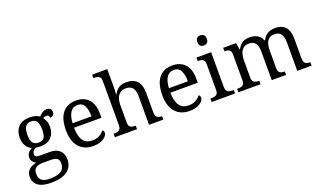

<svg xmlns="http://www.w3.org/2000/svg" viewBox="-91 -1355 3690 2191"><g transform="rotate(-20 1754.0 -260.0)"><path d="M231 240Q127 240 75 201.5Q23 163 23 94Q23 55 40.5 28.5Q58 2 86.5 -13Q115 -28 148 -34Q128 -43 110.5 -63.5Q93 -84 93 -116Q93 -146 108.5 -168Q124 -190 158 -210Q115 -228 91.5 -269.5Q68 -311 68 -361Q68 -447 115 -496.5Q162 -546 256 -546Q292 -546 324 -536Q356 -526 370 -513Q380 -524 394 -536.5Q408 -549 426.5 -558Q445 -567 467 -567Q497 -567 511.5 -551.5Q526 -536 526 -515Q526 -494 513.5 -478.5Q501 -463 473 -463Q473 -474 466.5 -485.5Q460 -497 440 -497Q427 -497 417 -494Q407 -491 397 -485Q414 -464 425 -435.5Q436 -407 436 -364Q436 -290 391.5 -241Q347 -192 256 -192Q244 -192 228.5 -193.5Q213 -195 203 -197Q184 -187 170 -172Q156 -157 156 -134Q156 -116 167.5 -106Q179 -96 218 -96H331Q391 -96 427 -76.5Q463 -57 479.5 -23.5Q496 10 496 53Q496 139 431.5 189.5Q367 240 231 240ZM233 191Q305 191 344 175.5Q383 160 398.5 132.5Q414 105 414 70Q414 24 388 8.5Q362 -7 312 -7H214Q186 -7 161 0.5Q136 8 120 28Q104 48 104 88Q104 117 115 140.5Q126 164 154 177.5Q182 191 233 191ZM253 -240Q286 -240 305.5 -253Q325 -266 333.5 -294Q342 -322 342 -365Q342 -410 333 -439.5Q324 -469 304.5 -483Q285 -497 252 -497Q220 -497 200 -482.5Q180 -468 171 -438.5Q162 -409 162 -364Q162 -300 183.5 -270Q205 -240 253 -240Z M825 10Q716 10 654.5 -62Q593 -134 593 -264Q593 -404 651 -475Q709 -546 815 -546Q912 -546 967.5 -486Q1023 -426 1023 -307V-261H690Q692 -152 729.5 -102.5Q767 -53 839 -53Q891 -53 927.5 -74.5Q964 -96 982 -123Q989 -120 995 -111Q1001 -102 1001 -89Q1001 -69 982 -46Q963 -23 924 -6.5Q885 10 825 10ZM922 -315Q922 -395 897.5 -443.5Q873 -492 813 -492Q758 -492 727.5 -446.5Q697 -401 692 -315Z M1091 0V-42H1099Q1122 -42 1140.5 -47Q1159 -52 1170 -67.5Q1181 -83 1181 -114V-650Q1181 -680 1169.5 -694.5Q1158 -709 1139.5 -713.5Q1121 -718 1099 -718H1091V-760H1275V-540Q1275 -522 1274 -502.5Q1273 -483 1272 -469Q1271 -455 1271 -455H1276Q1291 -485 1312.5 -505.5Q1334 -526 1361.5 -536Q1389 -546 1423 -546Q1509 -546 1554.5 -499.5Q1600 -453 1600 -350V-114Q1600 -83 1610 -67.5Q1620 -52 1637.5 -47Q1655 -42 1677 -42H1680V0H1506V-345Q1506 -410 1481.5 -446Q1457 -482 1396 -482Q1355 -482 1328 -462Q1301 -442 1288 -405.5Q1275 -369 1275 -320V-109Q1275 -80 1286.5 -65.5Q1298 -51 1316.5 -46.5Q1335 -42 1357 -42H1360V0Z M1995 10Q1886 10 1824.5 -62Q1763 -134 1763 -264Q1763 -404 1821 -475Q1879 -546 1985 -546Q2082 -546 2137.5 -486Q2193 -426 2193 -307V-261H1860Q1862 -152 1899.5 -102.5Q1937 -53 2009 -53Q2061 -53 2097.5 -74.5Q2134 -96 2152 -123Q2159 -120 2165 -111Q2171 -102 2171 -89Q2171 -69 2152 -46Q2133 -23 2094 -6.5Q2055 10 1995 10ZM2092 -315Q2092 -395 2067.5 -443.5Q2043 -492 1983 -492Q1928 -492 1897.5 -446.5Q1867 -401 1862 -315Z M2266 0V-42H2279Q2301 -42 2319.5 -46.5Q2338 -51 2349.5 -65.5Q2361 -80 2361 -109V-426Q2361 -456 2349.5 -470.5Q2338 -485 2319.5 -489.5Q2301 -494 2279 -494H2276V-536H2455V-114Q2455 -83 2466 -67.5Q2477 -52 2496 -47Q2515 -42 2537 -42H2550V0ZM2404 -636Q2380 -636 2363.5 -650Q2347 -664 2347 -698Q2347 -733 2363.5 -746.5Q2380 -760 2404 -760Q2427 -760 2444 -746.5Q2461 -733 2461 -698Q2461 -664 2444 -650Q2427 -636 2404 -636Z M2591 0V-42H2604Q2627 -42 2644 -47Q2661 -52 2671 -67.5Q2681 -83 2681 -114V-426Q2681 -456 2671 -470.5Q2661 -485 2643.5 -489.5Q2626 -494 2604 -494H2601V-536H2758L2771 -455H2776Q2796 -493 2819 -512.5Q2842 -532 2869 -539Q2896 -546 2927 -546Q2959 -546 2987.5 -537Q3016 -528 3038 -508.5Q3060 -489 3072 -455H3080Q3100 -493 3124.5 -512.5Q3149 -532 3177.5 -539Q3206 -546 3237 -546Q3314 -546 3357 -499.5Q3400 -453 3400 -350V-114Q3400 -83 3410 -67.5Q3420 -52 3437.5 -47Q3455 -42 3477 -42H3480V0H3306V-345Q3306 -410 3282.5 -446Q3259 -482 3201 -482Q3160 -482 3135.5 -461.5Q3111 -441 3100.5 -407Q3090 -373 3090 -333V-114Q3090 -83 3100 -67.5Q3110 -52 3127.5 -47Q3145 -42 3167 -42H3170V0H2996V-345Q2996 -410 2972.5 -446Q2949 -482 2891 -482Q2848 -482 2822.5 -459.5Q2797 -437 2786 -400Q2775 -363 2775 -320V-109Q2775 -80 2786.5 -65.5Q2798 -51 2816.5 -46.5Q2835 -42 2857 -42H2860V0Z"/></g></svg>

Font: Noto Serif Tamil
Style: Regular
Weight: 400
Designer: Indian Type Foundry, Tom Grace, and the Monotype Design Team
Foundry: Monotype Imaging Inc.
Version: Version 2.003